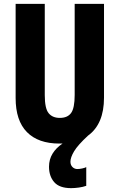

<svg xmlns="http://www.w3.org/2000/svg" viewBox="-20 -734 619 995"><path d="M345 104Q345 121 355.5 131.5Q366 142 381 142Q392 142 406 139Q420 136 427 132V229Q410 235 388.5 238Q367 241 349 241Q288 241 261 210Q234 179 234 130Q234 92 252.5 62Q271 32 304 10Q296 10 288 10Q178 10 119.5 -49.5Q61 -109 61 -226V-714H212V-241Q212 -172 232 -147.5Q252 -123 290 -123Q330 -123 348.5 -148.5Q367 -174 367 -242V-714H519V-228Q519 -91 436 -31Q383 18 364 50Q345 82 345 104Z"/></svg>

Font: Noto Sans Gujarati ExtraCondensed ExtraBold
Style: Regular
Weight: 800
Width: 2
Designer: Jelle Bosma - Monotype Design Team, Universal Thirst
Foundry: Monotype Imaging Inc.
Version: Version 2.106; ttfautohint (v1.8.4.7-5d5b)